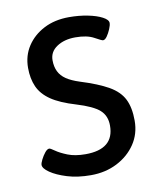

<svg xmlns="http://www.w3.org/2000/svg" viewBox="-67 -585 547 649"><g transform="rotate(-10 206.5 -260.5)"><path d="M213 -530Q247 -530 277 -524Q307 -518 326 -508Q345 -498 345 -487Q345 -479 339.5 -466Q334 -453 327 -443Q320 -433 313 -433Q309 -433 285.5 -446Q262 -459 222 -459Q184 -459 158.5 -442Q133 -425 133 -396Q133 -374 141 -357.5Q149 -341 166 -329.5Q183 -318 211 -309Q272 -290 307 -270Q342 -250 356.5 -221Q371 -192 371 -147Q371 -102 347.5 -67Q324 -32 284 -11.5Q244 9 194 9Q148 9 112.5 -2Q77 -13 56 -27.5Q35 -42 35 -54Q35 -60 41 -72Q47 -84 55 -94Q63 -104 70 -104Q74 -104 88 -94Q102 -84 127 -74Q152 -64 188 -64Q286 -64 286 -145Q286 -179 264 -198.5Q242 -218 186 -235Q132 -251 102 -271.5Q72 -292 59.5 -320Q47 -348 47 -385Q47 -427 68.5 -459.5Q90 -492 127 -511Q164 -530 213 -530Z"/></g></svg>

Font: Asap VF Beta
Style: Regular
Weight: 400
Designer: Pablo Cosgaya
Foundry: Pablo Cosgaya
Version: Version 1.007